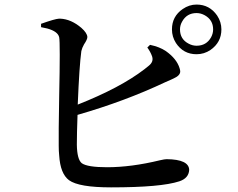

<svg xmlns="http://www.w3.org/2000/svg" viewBox="-20 -809 1040 838"><path d="M623 -601.6 634.8 -613.3Q676.8 -604.5 704.1 -585.9Q751 -552.7 763.7 -511.7Q766.6 -502.9 766.6 -497.1Q766.6 -479.5 738.3 -466.8Q734.4 -464.8 725.6 -460.9Q710 -454.1 701.2 -450.2Q525.4 -367.2 318.4 -307.6Q315.4 -225.6 315.4 -177.7Q316.4 -113.3 336.9 -96.7Q361.3 -79.1 447.3 -79.1Q552.7 -79.1 677.7 -109.4Q699.2 -114.3 707 -114.3Q804.7 -113.3 805.7 -67.4Q803.7 -31.2 762.7 -17.6Q682.6 8.8 464.8 8.8Q324.2 8.8 281.2 -22.5Q243.2 -50.8 238.3 -130.9Q236.3 -149.4 236.3 -172.9Q235.4 -222.7 238.3 -387.7Q243.2 -623 238.3 -646.5Q232.4 -671.9 186.5 -684.6Q174.8 -687.5 159.2 -690.4V-705.1Q219.7 -726.6 237.3 -727.5Q241.2 -727.5 243.2 -727.5Q290 -725.6 335 -687.5Q360.4 -665 361.3 -647.5Q361.3 -636.7 346.7 -615.2Q337.9 -599.6 335 -585.9Q326.2 -521.5 319.3 -352.5Q504.9 -425.8 610.4 -506.8Q621.1 -515.6 629.9 -522.5Q650.4 -539.1 644.5 -560.5Q643.6 -562.5 643.6 -563.5Q636.7 -583 623 -601.6ZM837.9 -609.4Q880.9 -609.4 901.4 -646.5Q910.2 -663.1 910.2 -680.7Q910.2 -721.7 874 -742.2Q856.4 -752 837.9 -752Q794.9 -752 774.4 -713.9Q765.6 -698.2 765.6 -680.7Q765.6 -637.7 803.7 -618.2Q820.3 -609.4 837.9 -609.4ZM837.9 -789.1Q894.5 -789.1 927.7 -741.2Q946.3 -712.9 946.3 -680.7Q946.3 -624 898.4 -590.8Q871.1 -572.3 837.9 -572.3Q780.3 -572.3 748 -621.1Q730.5 -648.4 730.5 -680.7Q730.5 -737.3 777.3 -769.5Q805.7 -789.1 837.9 -789.1Z"/></svg>

Font: GenYoMin JP SemiBold
Style: Regular
Weight: 600
Version: Version 1.001;PS 1;hotconv 16.6.51;makeotf.lib2.5.65220 DEVE